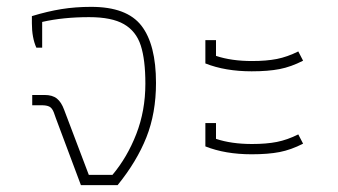

<svg xmlns="http://www.w3.org/2000/svg" viewBox="-20 -540 985 560"><path d="M143 -195Q142 -199 137 -212Q132 -225 124 -229Q116 -233 102 -233H74V-263H110Q133 -263 146 -252.5Q159 -242 167 -220L239 -30H308Q351 -81 377.5 -149Q404 -217 404 -296Q404 -366 390.5 -407.5Q377 -449 341.5 -469.5Q306 -490 240 -490Q164 -490 103 -476V-401H86Q73 -430 73 -472V-493Q119 -507 159.5 -513.5Q200 -520 246 -520Q350 -520 392.5 -465Q435 -410 435 -298Q435 -210 407 -139.5Q379 -69 323 0H216Z M579 -355V-423H610V-377Q655 -362 715 -362Q757 -362 787.5 -368Q818 -374 850 -390L864 -363Q829 -345 795.5 -338.5Q762 -332 714 -332Q637 -332 579 -355ZM579 -113V-181H610V-135Q655 -120 715 -120Q757 -120 787.5 -126Q818 -132 850 -148L864 -121Q829 -103 795.5 -96.5Q762 -90 714 -90Q637 -90 579 -113Z"/></svg>

Font: Athiti ExtraLight
Style: Regular
Weight: 250
Version: Version 1.032